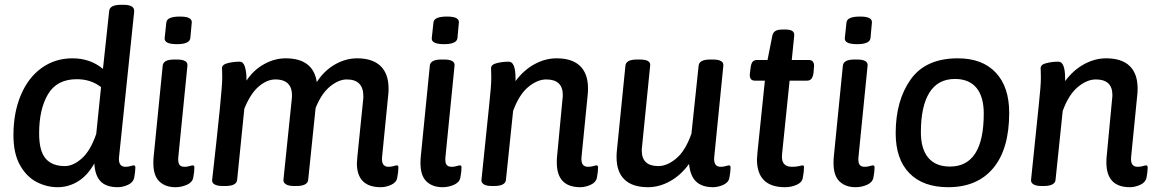

<svg xmlns="http://www.w3.org/2000/svg" viewBox="-20 -773 4830 800"><path d="M36 -210Q36 -303 66.5 -376Q97 -449 153 -489.5Q209 -530 282 -530Q356 -530 409 -486L435 -728Q438 -753 484 -753H495Q542 -753 539 -724L476 -119Q472 -78 503 -78Q514 -78 524 -81Q534 -84 537 -84Q544 -84 544 -75Q544 -58 539 -32Q535 -13 513.5 -3Q492 7 471 7Q423 7 399.5 -17Q376 -41 373 -92Q345 -42 305.5 -17.5Q266 7 220 7Q175 7 133 -14.5Q91 -36 63.5 -84.5Q36 -133 36 -210ZM381 -215 401 -410Q359 -443 300 -443Q217 -443 180 -380.5Q143 -318 143 -217Q143 -144 170 -112.5Q197 -81 250 -81Q285 -81 321 -113Q357 -145 381 -215Z M619 -93Q619 -109 620 -118L658 -500Q661 -525 706 -525H717Q763 -525 761 -500L723 -119Q721 -97 727 -87.5Q733 -78 749 -78Q760 -78 770 -81Q780 -84 783 -84Q790 -84 790 -75Q790 -58 785 -32Q781 -13 758.5 -3Q736 7 711 7Q669 7 644 -17Q619 -41 619 -93ZM666 -614 673 -679Q675 -704 729 -704Q757 -704 768.5 -697.5Q780 -691 779 -679L773 -614Q770 -589 717 -589Q664 -589 666 -614Z M1640 -75Q1640 -58 1635 -32Q1632 -13 1610 -3Q1588 7 1567 7Q1467 7 1467 -93Q1467 -100 1469 -120L1493 -356Q1494 -362 1494 -372Q1494 -442 1425 -442Q1391 -442 1355 -412.5Q1319 -383 1295 -323L1264 -23Q1263 -11 1250.5 -4.5Q1238 2 1216 2H1205Q1183 2 1171.5 -5Q1160 -12 1161 -24L1196 -363Q1203 -442 1127 -442Q1093 -442 1058.5 -413Q1024 -384 998 -320L968 -23Q965 2 919 2H908Q885 2 873.5 -5Q862 -12 864 -24Q906 -394 906 -448Q906 -466 905.5 -475Q905 -484 905 -489Q905 -504 929 -510Q953 -516 979 -516Q994 -516 1000.5 -494.5Q1007 -473 1007 -445V-437Q1036 -481 1080 -505.5Q1124 -530 1170 -530Q1285 -530 1300 -431Q1330 -478 1375 -504Q1420 -530 1468 -530Q1532 -530 1565.5 -498Q1599 -466 1599 -404Q1599 -389 1598 -381L1572 -119Q1568 -78 1599 -78Q1610 -78 1620 -81Q1630 -84 1634 -84Q1640 -84 1640 -75Z M1732 -93Q1732 -109 1733 -118L1771 -500Q1774 -525 1819 -525H1830Q1876 -525 1874 -500L1836 -119Q1834 -97 1840 -87.5Q1846 -78 1862 -78Q1873 -78 1883 -81Q1893 -84 1896 -84Q1903 -84 1903 -75Q1903 -58 1898 -32Q1894 -13 1871.5 -3Q1849 7 1824 7Q1782 7 1757 -17Q1732 -41 1732 -93ZM1779 -614 1786 -679Q1788 -704 1842 -704Q1870 -704 1881.5 -697.5Q1893 -691 1892 -679L1886 -614Q1883 -589 1830 -589Q1777 -589 1779 -614Z M2472 -75Q2472 -58 2467 -32Q2463 -13 2441 -3Q2419 7 2398 7Q2300 7 2300 -96Q2300 -112 2301 -120L2324 -363Q2325 -368 2325 -377Q2325 -442 2256 -442Q2219 -442 2181 -410.5Q2143 -379 2118 -311L2088 -23Q2087 -11 2074.5 -4.5Q2062 2 2040 2H2029Q2007 2 1996 -5Q1985 -12 1986 -23L2018 -333Q2027 -416 2027 -448Q2027 -466 2026.5 -475Q2026 -484 2026 -489Q2026 -504 2050 -510Q2074 -516 2100 -516Q2128 -516 2128 -446V-435Q2162 -481 2207 -505.5Q2252 -530 2299 -530Q2364 -530 2397 -498Q2430 -466 2430 -405Q2430 -389 2429 -381L2403 -119Q2399 -78 2430 -78Q2442 -78 2452 -81Q2462 -84 2465 -84Q2472 -84 2472 -75Z M3024 -75Q3024 -58 3019 -32Q3016 -13 2994 -3Q2972 7 2951 7Q2906 7 2881 -16Q2856 -39 2851 -90Q2817 -43 2772 -18Q2727 7 2680 7Q2615 7 2582 -25Q2549 -57 2549 -118Q2549 -134 2550 -142L2586 -500Q2589 -525 2634 -525H2646Q2692 -525 2689 -500L2655 -160Q2654 -155 2654 -146Q2654 -81 2723 -81Q2760 -81 2798 -113Q2836 -145 2861 -216L2891 -500Q2894 -525 2939 -525H2950Q2996 -525 2994 -500L2956 -119Q2952 -78 2983 -78Q2994 -78 3004 -81Q3014 -84 3017 -84Q3024 -84 3024 -75Z M3134 -109Q3134 -117 3136 -137L3167 -437H3125Q3104 -437 3104 -461L3105 -471L3107 -487Q3109 -506 3115 -514.5Q3121 -523 3134 -523H3178L3198 -624Q3201 -638 3211 -644Q3221 -650 3242 -650H3251Q3273 -650 3282 -643.5Q3291 -637 3289 -622L3279 -523H3350Q3372 -523 3372 -498L3371 -487L3370 -473Q3368 -454 3361.5 -445.5Q3355 -437 3343 -437H3270L3239 -135Q3238 -129 3238 -120Q3238 -78 3280 -78Q3298 -78 3309.5 -81Q3321 -84 3324 -84Q3327 -84 3328.5 -82.5Q3330 -81 3330 -75Q3330 -58 3325 -32Q3322 -13 3299.5 -3Q3277 7 3251 7Q3134 7 3134 -109Z M3453 -93Q3453 -109 3454 -118L3492 -500Q3495 -525 3540 -525H3551Q3597 -525 3595 -500L3557 -119Q3555 -97 3561 -87.5Q3567 -78 3583 -78Q3594 -78 3604 -81Q3614 -84 3617 -84Q3624 -84 3624 -75Q3624 -58 3619 -32Q3615 -13 3592.5 -3Q3570 7 3545 7Q3503 7 3478 -17Q3453 -41 3453 -93ZM3500 -614 3507 -679Q3509 -704 3563 -704Q3591 -704 3602.5 -697.5Q3614 -691 3613 -679L3607 -614Q3604 -589 3551 -589Q3498 -589 3500 -614Z M3712 -218Q3712 -354 3774.5 -442Q3837 -530 3971 -530Q4073 -530 4129 -470.5Q4185 -411 4185 -303Q4185 -152 4118.5 -72.5Q4052 7 3931 7Q3826 7 3769 -51.5Q3712 -110 3712 -218ZM4079 -300Q4079 -370 4048.5 -407Q4018 -444 3959 -444Q3888 -444 3852.5 -387Q3817 -330 3817 -222Q3817 -152 3848 -115.5Q3879 -79 3938 -79Q4079 -79 4079 -300Z M4762 -75Q4762 -58 4757 -32Q4753 -13 4731 -3Q4709 7 4688 7Q4590 7 4590 -96Q4590 -112 4591 -120L4614 -363Q4615 -368 4615 -377Q4615 -442 4546 -442Q4509 -442 4471 -410.5Q4433 -379 4408 -311L4378 -23Q4377 -11 4364.5 -4.5Q4352 2 4330 2H4319Q4297 2 4286 -5Q4275 -12 4276 -23L4308 -333Q4317 -416 4317 -448Q4317 -466 4316.5 -475Q4316 -484 4316 -489Q4316 -504 4340 -510Q4364 -516 4390 -516Q4418 -516 4418 -446V-435Q4452 -481 4497 -505.5Q4542 -530 4589 -530Q4654 -530 4687 -498Q4720 -466 4720 -405Q4720 -389 4719 -381L4693 -119Q4689 -78 4720 -78Q4732 -78 4742 -81Q4752 -84 4755 -84Q4762 -84 4762 -75Z"/></svg>

Font: Asap-MediumItalic
Style: Italic
Weight: 500
Italic angle: -6°
Designer: Pablo Cosgaya
Foundry: Omnibus-Type
Version: Version 2.000; ttfautohint (v1.8)